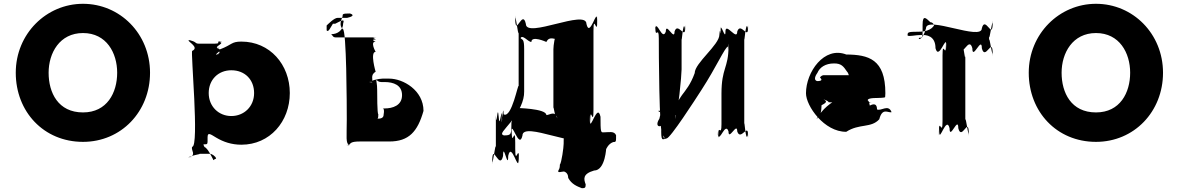

<svg xmlns="http://www.w3.org/2000/svg" viewBox="-20 -747 6207 1011"><path d="M63 -364C63 -159 210 0 417 0C618 0 770 -159 770 -364C770 -569 612 -727 417 -727C224 -727 63 -569 63 -364ZM236 -364C236 -468 294 -573 417 -573C541 -573 597 -468 597 -364C597 -259 544 -155 417 -155C286 -155 236 -259 236 -364Z M1506 -257C1506 -407 1401 -528 1251 -528C1197 -528 1204 -512 1138 -487C1120 -479 1156 -468 1116 -460C1107 -460 1156 -458 1118 -458C1113 -466 1161 -483 1123 -494C1114 -494 1161 -495 1123 -495C1114 -505 1167 -521 1135 -526C1126 -526 1171 -529 1133 -529C1119 -524 1149 -517 1101 -517H1029C1003 -517 1020 -527 974 -536C965 -536 1010 -535 972 -535C973 -525 1030 -497 992 -479C983 -479 1030 26 992 26C983 44 1019 71 972 81C963 81 1012 82 974 82C974 73 1049 63 1029 63H1087C1095 63 1116 76 1118 88C1098 97 1102 99 1102 92C1092 75 1082 47 1061 29C1040 29 1039 -141 1039 -47C1039 35 1035 21 1053 13C1075 13 1073 14 1073 -24C1073 -54 1090 -39 1119 -22C1156 0 1199 15 1251 15C1401 15 1506 -107 1506 -257ZM1318 -257C1318 -186 1265 -136 1198 -136C1132 -136 1079 -186 1079 -257C1079 -327 1129 -377 1198 -377C1270 -377 1318 -327 1318 -257Z M1806 -118C1806 -24 1799 8 1820 18C1820 18 1787 16 1818 16C1827 7 1827 -2 1876 -2H2030C2133 -2 2179 -54 2210 -163C2210 -272 2102 -333 2030 -333H1994C1977 -333 1919 -322 1941 -313C1941 -313 1907 -316 1938 -316C1947 -325 1927 -352 1958 -369C1958 -369 1927 -474 1958 -474C1958 -474 1927 -528 1958 -528C1958 -528 1927 -539 1958 -539C1958 -544 1928 -548 1962 -550H1750C1732 -550 1734 -558 1724 -567C1758 -567 1787 -588 1787 -624C1796 -650 1779 -639 1745 -622H1733C1721 -604 1709 -574 1700 -587V-613C1710 -622 1740 -653 1758 -653H1808C1826 -657 1853 -666 1823 -676C1783 -676 1784 -673 1784 -661C1775 -639 1765 -611 1785 -594C1805 -594 1806 -194 1806 -118ZM1966 -275C1966 -305 1961 -318 1962 -322C1962 -322 1958 -325 1964 -325C1968 -321 1975 -315 1988 -315H2005C2052 -315 2097 -299 2097 -246C2097 -191 2047 -176 2005 -176H1994C2002 -176 2004 -165 2000 -143C2000 -125 1984 -122 1968 -122C1972 -126 1972 -138 1972 -146C1966 -146 1966 -253 1966 -275Z M2740 -265V-488C2740 -542 2732 -536 2722 -545C2722 -581 2720 -544 2720 -544C2730 -570 2760 -526 2778 -526C2778 -562 2857 -526 2857 -526C2874 -562 2905 -534 2914 -544C2914 -580 2911 -545 2911 -545C2902 -572 2894 -505 2894 -488V-178C2894 -196 2902 -131 2911 -121C2911 -157 2914 -123 2914 -123C2905 -168 2874 -141 2857 -141C2857 -177 2690 -178 2715 -178C2717 -178 2688 -170 2673 -101C2673 -39 2673 -34 2633 -34C2609 -41 2635 -61 2670 -105C2713 -160 2741 -215 2740 -265ZM3156 -50C3144 -50 3142 -53 3142 -132C3125 -212 3086 -43 3086 -114C3086 -194 3088 -32 3088 -111C3088 -200 3105 -72 3105 -169V-584C3105 -682 3125 -549 3125 -639C3125 -719 3124 -563 3124 -642C3124 -713 3086 -542 3068 -621C3068 -701 2749 -542 2749 -621C2732 -701 2694 -553 2694 -642C2694 -722 2692 -560 2692 -639C2692 -710 2711 -523 2711 -584V-293C2709 -316 2675 -121 2632 -145C2629 -221 2621 -48 2622 -124C2622 -204 2625 -46 2625 -125C2623 -208 2610 -53 2606 -132C2599 -212 2595 -57 2591 -140V36C2591 -26 2571 163 2571 92C2571 12 2573 173 2573 94C2573 4 2611 153 2629 74C2629 -6 2656 153 2656 74C2673 -6 2710 165 2710 94C2710 14 2713 171 2713 92C2713 3 2693 133 2693 36V4C2693 -94 2675 36 2675 -54C2675 -134 2673 28 2673 -51C2673 -122 2713 46 2731 -33C2731 -113 3042 46 3042 -33C3060 -113 3099 38 3099 -51C3099 -131 3097 25 3097 -54C3097 -125 3077 -96 3013 -78C2949 -78 2948 -43 2948 10C2948 28 2937 110 2928 120C2928 130 2927 141 2921 149C2912 167 2938 156 2950 156C2945 156 2972 157 2972 190C2990 223 3018 234 3044 244C3060 244 3064 242 3064 224C3054 197 3046 169 3108 151C3170 151 3172 21 3172 38C3172 38 3183 10 3209 1C3225 1 3224 -2 3224 -35C3214 -59 3186 -50 3156 -50Z M3674 -274C3753 -396 3796 -496 3813 -502C3813 -449 3816 -554 3816 -501C3816 -388 3779 -390 3779 -254V-93C3779 -22 3762 -99 3762 -35C3762 18 3760 -90 3760 -37C3769 6 3799 -108 3816 -55C3816 -2 3862 -108 3862 -55C3880 -2 3919 -101 3919 -37C3919 16 3917 -88 3917 -35C3907 8 3899 -128 3899 -93V-544C3899 -509 3907 -644 3917 -601C3917 -548 3919 -652 3919 -599C3919 -536 3880 -634 3862 -581C3862 -528 3800 -634 3800 -581C3800 -528 3775 -637 3773 -589C3773 -536 3776 -644 3776 -591C3778 -534 3772 -622 3768 -564C3768 -511 3638 -415 3638 -362C3594 -240 3537 -250 3537 -137C3537 -84 3534 -191 3534 -138C3551 -144 3569 -353 3569 -382V-544C3569 -509 3577 -644 3586 -600C3586 -547 3588 -652 3588 -599C3588 -536 3549 -634 3532 -581C3532 -528 3486 -634 3486 -581C3468 -528 3439 -642 3430 -599C3430 -546 3431 -654 3431 -601C3431 -538 3449 -615 3449 -544C3449 -491 3450 -38 3469 -38C3489 -20 3471 9 3471 -68C3471 -153 3470 -158 3450 -158C3440 -168 3468 -175 3452 -122C3418 -69 3478 -69 3478 -122C3478 -175 3502 -172 3485 -168C3465 -168 3462 -164 3462 -79C3460 2 3467 -13 3490 -18C3509 -18 3640 -221 3674 -274Z M4641 -238C4641 -244 4642 -251 4642 -256C4642 -436 4553 -459 4436 -460C4320 -505 4224 -368 4224 -256C4224 -189 4320 -52 4436 -53C4506 -98 4566 -71 4610 -119C4626 -182 4656 -152 4674 -156V-158C4657 -200 4619 -160 4598 -171C4598 -216 4560 -190 4560 -191C4552 -240 4541 -206 4540 -213C4540 -258 4537 -212 4537 -213C4538 -251 4500 -260 4454 -254C4392 -232 4339 -198 4306 -158C4276 -123 4271 -104 4297 -142C4306 -158 4305 -181 4306 -193C4339 -209 4332 -216 4316 -224C4311 -225 4342 -217 4343 -209C4339 -207 4573 -206 4573 -206C4569 -206 4563 -206 4557 -209C4539 -223 4552 -231 4597 -231C4641 -232 4641 -234 4641 -238ZM4284 -363C4296 -392 4326 -413 4372 -413C4410 -413 4421 -398 4440 -370C4451 -359 4446 -345 4461 -340C4467 -340 4455 -351 4463 -351H4316C4312 -351 4300 -346 4298 -338C4311 -327 4307 -320 4283 -320C4266 -324 4269 -342 4284 -363Z M4835 -563C4855 -563 4906 -561 4906 -493C4924 -425 4963 -570 4963 -510C4963 -442 4961 -580 4961 -512C4961 -434 4943 -541 4943 -455V-110C4943 -24 4924 -133 4924 -54C4924 14 4926 -120 4926 -52C4926 7 4963 -140 4980 -72C4980 -4 5026 -140 5026 -72C5043 -4 5080 -131 5080 -52C5080 16 5082 -122 5082 -54C5082 5 5063 -160 5063 -110V-455C5063 -404 5045 -572 5045 -512C5045 -444 5043 -578 5043 -510C5043 -432 5082 -561 5100 -493C5100 -425 5150 -561 5150 -493C5167 -425 5206 -551 5206 -472C5206 -404 5208 -543 5208 -475C5208 -416 5188 -580 5188 -530V-560C5188 -510 5208 -675 5208 -616C5208 -548 5206 -686 5206 -618C5206 -539 5167 -666 5150 -598C5150 -530 4856 -666 4856 -598C4838 -530 4810 -538 4820 -548C4840 -548 4838 -548 4838 -616C4838 -675 4859 -648 4879 -630C4899 -630 4900 -601 4900 -618C4900 -617 4889 -580 4818 -580C4758 -580 4759 -577 4759 -560C4768 -553 4797 -563 4835 -563Z M5397 -364C5397 -159 5544 0 5751 0C5952 0 6104 -159 6104 -364C6104 -569 5946 -727 5751 -727C5558 -727 5397 -569 5397 -364ZM5570 -364C5570 -468 5628 -573 5751 -573C5875 -573 5931 -468 5931 -364C5931 -259 5878 -155 5751 -155C5620 -155 5570 -259 5570 -364Z"/></svg>

Font: Hussar Przerywany
Style: Regular
Weight: 400
Foundry: Cannot Into Space Fonts
Version: Version 0.982